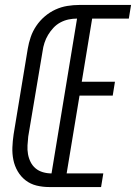

<svg xmlns="http://www.w3.org/2000/svg" viewBox="-20 -755 549 775"><path d="M179 0Q152 0 127.5 -6Q103 -12 83.5 -27Q64 -42 51.5 -63.5Q39 -85 34 -109.5Q29 -134 30 -160Q31 -186 35 -213L92 -558Q96 -582 104 -605.5Q112 -629 126.5 -650.5Q141 -672 161 -689Q181 -706 204 -716.5Q227 -727 251.5 -731Q276 -735 300 -735H509L500 -680H352L310 -425H444L435 -369H301L249 -55H397L388 0ZM188 -55 291 -680Q274 -680 257 -676.5Q240 -673 224 -664.5Q208 -656 195.5 -642.5Q183 -629 174 -614Q165 -599 159.5 -582Q154 -565 152 -549L94 -204Q92 -186 91 -168Q90 -150 93 -133Q96 -116 103.5 -101Q111 -86 123.5 -75.5Q136 -65 153 -60Q170 -55 188 -55Z"/></svg>

Font: Iosevka SS18 Light
Style: Italic
Weight: 300
Italic angle: -9°
Monospace: yes
Designer: Belleve Invis
Foundry: Belleve Invis
Version: Version 25.1.1; ttfautohint (v1.8.4)